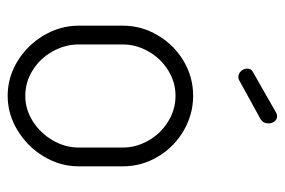

<svg xmlns="http://www.w3.org/2000/svg" viewBox="-141 -596 743 501"><g transform="rotate(90 230.5 -345.5)"><path d="M181 -596Q172 -596 165.5 -603Q159 -610 159 -619Q159 -630 168 -634L275 -695Q279 -697 283 -697Q292 -697 297 -690Q302 -683 302 -674Q302 -661 291 -654L191 -599Q187 -596 181 -596ZM414 -295V-179Q414 -131 388.5 -88.5Q363 -46 320.5 -20Q278 6 230 6Q182 6 140 -19.5Q98 -45 72.5 -88Q47 -131 47 -179V-295Q47 -343 72 -385.5Q97 -428 139 -453Q181 -478 230 -478Q278 -478 320.5 -453.5Q363 -429 388.5 -386.5Q414 -344 414 -295ZM230 -432Q194 -432 163 -412.5Q132 -393 114 -361Q96 -329 96 -295V-179Q96 -144 114 -111.5Q132 -79 163 -59.5Q194 -40 230 -40Q266 -40 297 -60Q328 -80 346.5 -112Q365 -144 365 -179V-295Q365 -329 347 -361Q329 -393 297.5 -412.5Q266 -432 230 -432Z"/></g></svg>

Font: Dosis
Style: Regular
Weight: 400
Designer: Edgar Tolentino, Pablo Impallari, Igino Marini
Foundry: Edgar Tolentino, Pablo Impallari, Igino Marini
Version: Version 1.007;Glyphs 3.1.1 (3134)